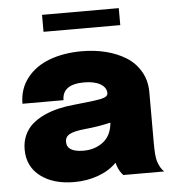

<svg xmlns="http://www.w3.org/2000/svg" viewBox="-52 -759 738 819"><g transform="rotate(-5 317.0 -349.5)"><path d="M158.2 -638.2V-710.9H486.8V-638.2ZM233.4 11.7Q144.5 11.7 89.4 -30Q34.2 -71.8 34.2 -145Q34.2 -178.7 46.6 -206.1Q59.1 -233.4 80.3 -252.2Q101.6 -271 131.1 -284.7Q160.6 -298.3 192.6 -305.9Q224.6 -313.5 261.2 -316.9Q350.6 -325.7 378.7 -332Q406.7 -338.4 406.7 -353V-354Q406.7 -378.4 381.1 -393.3Q355.5 -408.2 312 -408.2Q217.8 -408.2 217.8 -340.3H42Q42 -403.8 78.4 -450.2Q114.7 -496.6 175.5 -519Q236.3 -541.5 313.5 -541.5Q368.2 -541.5 416.5 -529.3Q464.8 -517.1 502.9 -493.2Q541 -469.2 563.2 -430.4Q585.4 -391.6 585.4 -342.3V-124.5Q585.4 -68.8 591.8 -47.4Q601.1 -16.6 619.1 0H444.3Q428.2 -16.1 419.4 -42Q416.5 -50.8 415.5 -55.2Q384.8 -23.4 336.7 -5.9Q288.6 11.7 233.4 11.7ZM284.7 -118.2Q333 -118.2 368.4 -145Q403.8 -171.9 408.7 -227.5Q355 -214.8 297.4 -209.5Q252.4 -205.1 232.7 -194.6Q212.9 -184.1 212.9 -162.1Q212.9 -118.2 284.7 -118.2Z"/></g></svg>

Font: Epilogue ExtraBold
Style: Regular
Weight: 800
Designer: Tyler Finck
Foundry: Etcetera Type Co
Version: Version 2.112